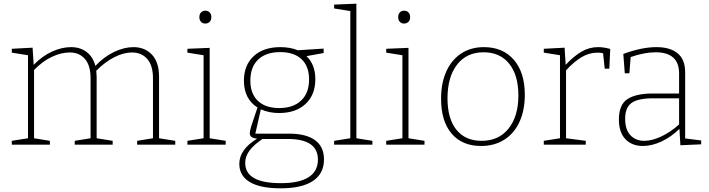

<svg xmlns="http://www.w3.org/2000/svg" viewBox="-20 -786 3853 1043"><path d="M844 -35 932 -21V0H725V-21L811 -35V-361Q811 -430 780 -465.5Q749 -501 697 -501Q652 -501 601.5 -475.5Q551 -450 503 -402Q505 -382 505 -370V-35L592 -21V0H386V-21L472 -35V-361Q472 -430 441.5 -465.5Q411 -501 359 -501Q313 -501 262.5 -477.5Q212 -454 165 -406V-35L251 -21V0H44V-21L132 -35V-486L44 -500V-521L157 -527L163 -434Q210 -482 263 -506Q316 -530 366 -530Q415 -530 450 -504Q485 -478 498 -428Q545 -478 600 -504Q655 -530 705 -530Q767 -530 805.5 -489Q844 -448 844 -369Z M1119 -526V-35L1206 -21V0H998V-21L1086 -35V-486L998 -500V-521ZM1063 -693Q1063 -709 1072 -718.5Q1081 -728 1096 -728Q1110 -728 1119 -718.5Q1128 -709 1128 -693Q1128 -676 1118.5 -667Q1109 -658 1095 -658Q1081 -658 1072 -667.5Q1063 -677 1063 -693Z M1550 -60Q1643 -60 1691.5 -24.5Q1740 11 1740 80Q1740 157 1680 197Q1620 237 1505 237Q1394 237 1337 203Q1280 169 1280 104Q1280 26 1377 -33Q1356 -35 1346.5 -42Q1337 -49 1337 -63Q1337 -75 1344.5 -99.5Q1352 -124 1370 -176L1379 -202Q1343 -224 1324 -261Q1305 -298 1305 -347Q1305 -432 1358 -481Q1411 -530 1503 -530Q1556 -530 1598 -513L1738 -522V-498L1645 -481Q1693 -435 1693 -356Q1693 -271 1640 -221.5Q1587 -172 1496 -172Q1442 -172 1397 -192L1367 -60ZM1497 -199Q1573 -199 1616 -240Q1659 -281 1659 -354Q1659 -426 1618 -464.5Q1577 -503 1502 -503Q1425 -503 1382.5 -462.5Q1340 -422 1340 -348Q1340 -277 1381 -238Q1422 -199 1497 -199ZM1707 81Q1707 -31 1544 -31H1406Q1358 1 1335 32.5Q1312 64 1312 99Q1312 209 1506 209Q1606 209 1656.5 176.5Q1707 144 1707 81Z M1916 -766V-35L2003 -21V0H1795V-21L1883 -35V-726L1795 -740V-761Z M2199 -526V-35L2286 -21V0H2078V-21L2166 -35V-486L2078 -500V-521ZM2143 -693Q2143 -709 2152 -718.5Q2161 -728 2176 -728Q2190 -728 2199 -718.5Q2208 -709 2208 -693Q2208 -676 2198.5 -667Q2189 -658 2175 -658Q2161 -658 2152 -667.5Q2143 -677 2143 -693Z M2831 -271Q2831 -188 2802.5 -125Q2774 -62 2720 -27.5Q2666 7 2593 7Q2491 7 2433.5 -60Q2376 -127 2376 -250Q2376 -335 2404.5 -398Q2433 -461 2485.5 -495.5Q2538 -530 2609 -530Q2712 -530 2771.5 -461Q2831 -392 2831 -271ZM2411 -252Q2411 -141 2459.5 -81Q2508 -21 2596 -21Q2690 -21 2743 -88Q2796 -155 2796 -267Q2796 -378 2746 -440Q2696 -502 2607 -502Q2515 -502 2463 -435Q2411 -368 2411 -252Z M3295 -520 3290 -413H3265L3256 -497Q3241 -500 3225 -500Q3181 -500 3139.5 -475.5Q3098 -451 3055 -404V-35L3162 -21V0H2934V-21L3022 -35V-486L2934 -500V-521L3047 -527L3053 -434Q3097 -481 3139 -505.5Q3181 -530 3229 -530Q3261 -530 3295 -520Z M3702 -34 3789 -23V-2L3676 3L3671 -86Q3626 -42 3573.5 -17.5Q3521 7 3472 7Q3413 7 3377.5 -30Q3342 -67 3342 -137Q3342 -218 3389 -248Q3436 -278 3524 -278H3669V-387Q3669 -502 3541 -502Q3481 -502 3406 -476L3399 -388H3374L3366 -493Q3466 -530 3546 -530Q3620 -530 3661 -496.5Q3702 -463 3702 -393ZM3480 -21Q3522 -21 3572 -44.5Q3622 -68 3669 -110V-252H3528Q3446 -252 3411 -227Q3376 -202 3376 -141Q3376 -82 3404.5 -51.5Q3433 -21 3480 -21Z"/></svg>

Font: Bitter Pro ExtraLight
Style: Regular
Weight: 275
Designer: Sol Matas, and Bitter project Authors
Foundry: Sol Matas
Version: Version 1.010